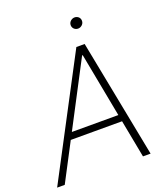

<svg xmlns="http://www.w3.org/2000/svg" viewBox="-174 -1002 969 1112"><g transform="rotate(-20 311.0 -446.0)"><path d="M367.9 -727.3H419L560.7 0H513.8L469.5 -232.6H153.4L31.6 0H-15.3ZM175.1 -273.8H461.6L386.4 -670.1H382.5ZM380.3 -859.7Q380.7 -866.1 383.7 -872Q386.7 -877.8 391.7 -882.3Q396.7 -886.7 403.1 -889.4Q409.4 -892 416.2 -892Q424 -892 430.6 -889.2Q437.1 -886.4 441.8 -881.6Q446.4 -876.8 448.7 -870.2Q451 -863.6 450.3 -856.2Q449.9 -849.8 446.9 -843.9Q443.9 -838.1 438.9 -833.6Q433.9 -829.2 427.7 -826.5Q421.5 -823.9 414.4 -823.9Q407 -823.9 400.4 -826.7Q393.8 -829.5 389.2 -834.3Q384.6 -839.1 382.1 -845.7Q379.6 -852.3 380.3 -859.7Z"/></g></svg>

Font: Inter P Extra Light
Style: Italic
Weight: 200
Italic angle: 9.39999°
Designer: Rasmus Andersson
Foundry: rsms
Version: Version 3.018;git-588b23468